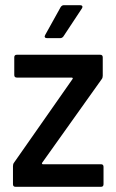

<svg xmlns="http://www.w3.org/2000/svg" viewBox="-20 -720 446 740"><path d="M34 -93 260 -416Q261 -417 260 -419Q259 -421 257 -421H45Q35 -421 35 -431V-499Q35 -509 45 -509H366Q376 -509 376 -499V-428Q376 -420 372 -415L142 -92Q141 -91 142 -89Q143 -87 145 -87H369Q379 -87 379 -77V-10Q379 0 369 0H40Q30 0 30 -10V-80Q30 -88 34 -93ZM226 -700H289Q295 -700 297 -696.5Q299 -693 296 -688L224 -579Q219 -573 212 -573H161Q155 -573 153 -576.5Q151 -580 154 -585L214 -693Q219 -700 226 -700Z"/></svg>

Font: Barlow Semi Condensed Medium
Style: Regular
Weight: 500
Width: 4
Designer: Jeremy Tribby
Foundry: Tribby Type
Version: Version 1.422; ttfautohint (v1.8)